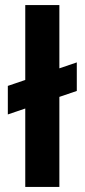

<svg xmlns="http://www.w3.org/2000/svg" viewBox="-20 -740 335 760"><path d="M11 -287V-400L284 -493V-380ZM80 0V-720H215V0Z"/></svg>

Font: DM Sans 9pt
Style: Bold
Weight: 700
Designer: Colophon Foundry, Jonny Pinhorn
Foundry: Colophon Foundry
Version: Version 4.004;gftools[0.9.30]